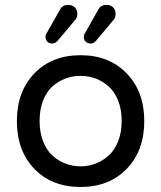

<svg xmlns="http://www.w3.org/2000/svg" viewBox="-20 -742 648 772"><path d="M304.2 9.8Q188.5 9.8 118.2 -63Q47.9 -135.7 47.9 -254.9Q47.9 -374 118.2 -447Q188.5 -520 304.2 -520Q418.9 -520 489.5 -446.8Q560.1 -373.5 560.1 -254.9Q560.1 -136.2 489.5 -63.2Q418.9 9.8 304.2 9.8ZM304.2 -437Q272 -437 243.2 -426.3Q214.4 -415.5 190.7 -394.3Q167 -373 153.1 -337.4Q139.2 -301.8 139.2 -255.9Q139.2 -210 153.1 -174.1Q167 -138.2 190.7 -116.7Q214.4 -95.2 243.2 -84.2Q272 -73.2 304.2 -73.2Q335.4 -73.2 364.3 -84.2Q393.1 -95.2 417 -116.7Q440.9 -138.2 455.1 -174.1Q469.2 -210 469.2 -255.9Q469.2 -301.8 455.1 -337.4Q440.9 -373 417 -394.3Q393.1 -415.5 364.3 -426.3Q335.4 -437 304.2 -437ZM291 -685.1Q291 -670.4 280.8 -660.2L211.9 -578.1Q202.1 -566.9 189.9 -566.9Q177.7 -566.9 170.4 -574.5Q163.1 -582 163.1 -594.2Q163.1 -603 169.9 -612.8L221.2 -703.1Q231 -722.2 253.9 -722.2Q271 -722.2 281 -712.2Q291 -702.1 291 -685.1ZM444.8 -685.1Q444.8 -669.9 435.1 -660.2L366.2 -578.1Q356.4 -566.9 344.2 -566.9Q332 -566.9 324.5 -574.5Q316.9 -582 316.9 -594.2Q316.9 -602.5 324.2 -612.8L375 -703.1Q384.8 -722.2 408.2 -722.2Q425.3 -722.2 435.1 -712.2Q444.8 -702.1 444.8 -685.1Z"/></svg>

Font: Aka-Acid-Varela
Style: Regular
Weight: 400
Designer: Joe Prince, Avraham Cornfeld, Cyberella
Foundry: Joe Prince, Avraham Cornfeld, Cyberella
Version: Version 2.000; ttfautohint (v1.5.33-1714) -l 8 -r 50 -G 200 